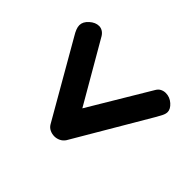

<svg xmlns="http://www.w3.org/2000/svg" viewBox="-131 -648 787 787"><g transform="rotate(-45 262.5 -254.0)"><path d="M424 0Q413 0 400.5 -6.5Q388 -13 374 -21L49 -212Q37 -220 31 -232.5Q25 -245 25 -258Q25 -272 31 -284.5Q37 -297 49 -304L374 -491Q387 -499 398.5 -503.5Q410 -508 420 -508Q440 -508 457.5 -488.5Q475 -469 475 -448Q475 -438 469.5 -428.5Q464 -419 453 -412L106 -211L99 -311L452 -100Q464 -93 469 -82.5Q474 -72 474 -61Q474 -37 457.5 -18.5Q441 0 424 0Z"/></g></svg>

Font: Quicksand Light
Style: Bold
Weight: 700
Version: Version 3.004